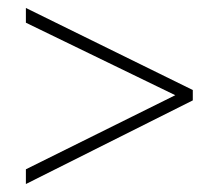

<svg xmlns="http://www.w3.org/2000/svg" viewBox="-20 -600 550 482"><path d="M45 -175 420 -361 45 -543V-580L464 -374V-348L45 -138Z"/></svg>

Font: Noto Sans Hebrew SemiCondensed ExtraLight
Style: Regular
Weight: 200
Width: 4
Designer: Monotype Design Team
Foundry: Monotype Imaging Inc.
Version: Version 2.004; ttfautohint (v1.8.4.7-5d5b)